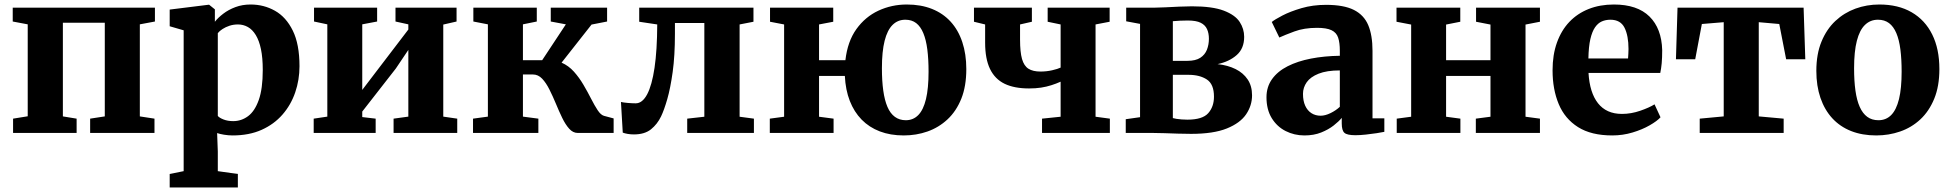

<svg xmlns="http://www.w3.org/2000/svg" viewBox="-20 -590 8654 852"><path d="M38 0V-63.5L103 -74V-482L36.5 -494.5V-556H667.5V-494.5L600.5 -482V-73.5L665.5 -63.5V0H380V-63.5L445 -73.5V-489H259V-73.5L320 -63.5V0Z M733 242V182L795 169.5V-455.5L733 -473.5V-547.5L906 -569H908L933.5 -548.5V-493.5Q947.5 -511.5 970.8 -529.2Q994 -547 1024.8 -558.5Q1055.5 -570 1092 -570Q1151 -570 1200.2 -542.2Q1249.5 -514.5 1279.2 -454.2Q1309 -394 1309 -296Q1309 -235.5 1290 -180Q1271 -124.5 1233.5 -81.5Q1196 -38.5 1140.8 -13.8Q1085.5 11 1012 11Q994 11 974.2 7.8Q954.5 4.5 943.5 0.5L946.5 82V169.5L1035.5 182V242ZM1015 -52.5Q1051 -52.5 1080.8 -74.5Q1110.5 -96.5 1128.2 -146.2Q1146 -196 1146 -279.5Q1146 -333.5 1138 -371.8Q1130 -410 1115 -434.5Q1100 -459 1079.8 -470.2Q1059.5 -481.5 1036 -481.5Q1016 -481.5 998.5 -475.8Q981 -470 967.5 -461.2Q954 -452.5 946.5 -443V-75.5Q953.5 -67 972 -59.8Q990.5 -52.5 1015 -52.5Z M1372 0V-63.5L1432.5 -72.5V-482L1373.5 -494.5V-556H1653.5V-494.5L1587.5 -482V-191L1643.5 -264.5L1792 -459V-482L1735 -494.5V-556H2006V-494.5L1947 -481V-72.5L2009 -63.5V0H1726.5V-63.5L1792 -72.5V-368.5L1736.5 -286L1587.5 -95V-70.5L1647 -63.5V0Z M2079 0V-63.5L2145 -72.5V-482L2080.5 -494.5V-556H2362V-494.5L2300.5 -482V-323H2386L2491 -482L2424 -494.5V-556H2674V-494.5L2605 -481L2472 -312Q2503 -298.5 2526.8 -272Q2550.5 -245.5 2569.2 -213.5Q2588 -181.5 2603.2 -151.5Q2618.5 -121.5 2632.2 -100.8Q2646 -80 2660 -76L2703 -64.5V0H2544Q2522.5 0 2505.8 -18.8Q2489 -37.5 2474.8 -67Q2460.5 -96.5 2446.8 -129.8Q2433 -163 2418.2 -192.5Q2403.5 -222 2385.8 -240.8Q2368 -259.5 2345 -259.5H2300.5V-72.5L2369 -63.5V0Z M2793 6.5Q2778 6.5 2765.2 4.2Q2752.5 2 2743.5 -1.5L2735.5 -137.5Q2746 -135 2765.8 -133.2Q2785.5 -131.5 2801 -131.5Q2830.5 -131.5 2851.8 -171.5Q2873 -211.5 2884.5 -289.2Q2896 -367 2896.5 -481.5L2816.5 -493.5V-556H3323.5V-493.5L3262 -481.5V-72L3325.5 -63.5V0H3029.5V-63.5L3105.5 -72V-488H2975V-440Q2975 -342.5 2965 -270.5Q2955 -198.5 2941 -150Q2927 -101.5 2913.5 -73.5Q2897 -39 2868.8 -16.2Q2840.5 6.5 2793 6.5Z M3990.5 11Q3931 11 3884 -7Q3837 -25 3803.5 -59.2Q3770 -93.5 3751 -142.2Q3732 -191 3729 -253H3614.5V-72L3679 -63.5V0H3396V-63.5L3459.5 -72V-481.5L3397 -493.5V-556H3677.5V-493.5L3614.5 -481.5V-323H3731.5Q3741 -406 3780.2 -460.8Q3819.5 -515.5 3878.2 -542.8Q3937 -570 4004 -570Q4066.5 -570 4115.5 -550.5Q4164.5 -531 4198.5 -493.8Q4232.5 -456.5 4250.2 -403.2Q4268 -350 4268 -283.5Q4268 -207.5 4245.8 -152Q4223.5 -96.5 4184.5 -60.2Q4145.5 -24 4095.8 -6.5Q4046 11 3990.5 11ZM3999.5 -56.5Q4032.5 -56.5 4055 -79.5Q4077.5 -102.5 4089 -150.2Q4100.5 -198 4100.5 -272Q4100.5 -327.5 4095 -370.5Q4089.5 -413.5 4077.2 -443Q4065 -472.5 4045.5 -487.5Q4026 -502.5 3997.5 -502.5Q3964 -502.5 3940.8 -479.5Q3917.5 -456.5 3905.5 -409Q3893.5 -361.5 3893.5 -287Q3893.5 -231 3899.5 -188Q3905.5 -145 3918 -115.8Q3930.5 -86.5 3951 -71.5Q3971.5 -56.5 3999.5 -56.5Z M4604 0V-63.5L4686.5 -72V-227.5Q4666.5 -218.5 4645.2 -211.8Q4624 -205 4599.8 -201.2Q4575.5 -197.5 4546.5 -197.5Q4481 -197.5 4438 -218.2Q4395 -239 4373.2 -284Q4351.5 -329 4351.5 -400.5V-481.5L4302 -493.5V-556H4559V-493.5L4506.5 -481.5V-414Q4506.5 -359 4515.2 -328.2Q4524 -297.5 4543.8 -285Q4563.5 -272.5 4597 -272.5Q4624 -272.5 4649 -278.2Q4674 -284 4686.5 -290V-481.5L4629 -493.5V-556H4904V-493.5L4841.5 -481.5V-72L4905 -63.5V0Z M5265.5 4Q5238 4 5207.5 3Q5177 2 5148.5 1Q5120 0 5098.5 0H4975.5V-61L5039 -70V-484L4977.5 -495.5V-556H5103.5Q5121 -556 5150.5 -557.5Q5180 -559 5212 -560.5Q5244 -562 5269 -562Q5360 -562 5410.5 -542.8Q5461 -523.5 5481 -492.8Q5501 -462 5501 -426.5Q5501 -375 5468 -345.8Q5435 -316.5 5383 -305.5Q5428.5 -300.5 5462.8 -283.5Q5497 -266.5 5516.5 -237.5Q5536 -208.5 5536 -167Q5536 -122 5509.8 -83Q5483.5 -44 5424.2 -20Q5365 4 5265.5 4ZM5249 -59Q5316 -59 5341.5 -87.8Q5367 -116.5 5367 -161Q5367 -216.5 5335.5 -237.2Q5304 -258 5254 -258H5184.5V-66Q5191 -64 5201 -62.5Q5211 -61 5223.8 -60Q5236.5 -59 5249 -59ZM5184.5 -320H5249Q5285.5 -320 5306.2 -333.5Q5327 -347 5335.8 -369.5Q5344.5 -392 5344.5 -418Q5344.5 -442.5 5336.2 -460.8Q5328 -479 5308 -489Q5288 -499 5251 -499Q5233.5 -499 5216.8 -498.2Q5200 -497.5 5184.5 -496Z M5768.5 11Q5723.5 11 5685 -8.5Q5646.5 -28 5623.2 -66Q5600 -104 5600 -158.5Q5600 -204.5 5624.8 -239Q5649.5 -273.5 5693.8 -296Q5738 -318.5 5797.2 -330Q5856.5 -341.5 5925.5 -342.5V-364.5Q5925.5 -400.5 5918 -423Q5910.5 -445.5 5888.5 -456Q5866.5 -466.5 5824.5 -466.5Q5767 -466.5 5724 -450.5Q5681 -434.5 5657 -423.5L5623.5 -492.5Q5636 -503 5670.5 -521Q5705 -539 5755.2 -553.8Q5805.5 -568.5 5864.5 -568.5Q5943 -568.5 5987.8 -546Q6032.5 -523.5 6051.5 -478.5Q6070.5 -433.5 6070.5 -364.5V-65H6123V-5Q6111.5 -2.5 6089 1Q6066.5 4.5 6040.8 7.2Q6015 10 5994.5 10Q5958 10 5946 -0.5Q5934 -11 5934 -42.5V-67Q5921.5 -51.5 5898.2 -33.2Q5875 -15 5842.5 -2Q5810 11 5768.5 11ZM5840.5 -76.5Q5860.5 -76.5 5884.5 -88.2Q5908.5 -100 5925.5 -116V-277.5Q5867.5 -277.5 5831.2 -263Q5795 -248.5 5778.5 -225Q5762 -201.5 5762 -173.5Q5762 -142.5 5771.8 -121Q5781.5 -99.5 5799.2 -88Q5817 -76.5 5840.5 -76.5Z M6178 0V-63.5L6242 -72V-481L6177 -493.5V-556H6460V-493.5L6397 -481V-323H6594V-481L6530 -493.5V-556H6813.5V-493.5L6749.5 -481V-72L6813.5 -63.5V0H6529V-63.5L6594 -72V-253H6397V-72L6460.5 -63.5V0Z M7134.5 11Q7041 11 6982.5 -26Q6924 -63 6896.8 -128.2Q6869.5 -193.5 6869.5 -278Q6869.5 -347 6889 -401.2Q6908.5 -455.5 6944.2 -493Q6980 -530.5 7030 -550.2Q7080 -570 7141.5 -570Q7245.5 -570 7299.5 -516.8Q7353.5 -463.5 7356 -367.5Q7356 -334 7353.8 -309.5Q7351.5 -285 7347.5 -266.5H7029Q7031.5 -223 7042 -189.2Q7052.5 -155.5 7071 -132Q7089.5 -108.5 7116 -96.5Q7142.5 -84.5 7177.5 -84.5Q7218 -84.5 7258.5 -98.5Q7299 -112.5 7322 -127L7348.5 -69.5Q7333 -52.5 7300.2 -33.8Q7267.5 -15 7224.2 -2Q7181 11 7134.5 11ZM7028.5 -330.5H7204.5Q7205 -341 7205.8 -351.5Q7206.5 -362 7206.5 -372.5Q7206.5 -431.5 7188.8 -467Q7171 -502.5 7126 -502.5Q7105.5 -502.5 7088.2 -495Q7071 -487.5 7058 -468.8Q7045 -450 7037.2 -416.5Q7029.5 -383 7028.5 -330.5Z M7522.5 0V-63.5L7629 -73.5V-491.5L7532 -483.5L7502.5 -327H7417L7424 -556H7983.5L7991 -327H7906L7875.5 -483.5L7784.5 -491.5V-73.5L7895 -63.5V0Z M8040 -275.5Q8040 -350 8062.8 -405.2Q8085.5 -460.5 8124.5 -497Q8163.5 -533.5 8213.8 -551.8Q8264 -570 8319.5 -570Q8403.5 -570 8463 -535.5Q8522.5 -501 8554.2 -437Q8586 -373 8586 -283.5Q8586 -207.5 8563.2 -152Q8540.5 -96.5 8501.5 -60.2Q8462.5 -24 8412 -6.5Q8361.5 11 8306 11Q8243.5 11 8194.2 -8.5Q8145 -28 8110.8 -65.2Q8076.5 -102.5 8058.2 -155.8Q8040 -209 8040 -275.5ZM8315.5 -56.5Q8349.5 -56.5 8372.2 -79.5Q8395 -102.5 8406.8 -150.2Q8418.5 -198 8418.5 -272Q8418.5 -327.5 8413 -370.5Q8407.5 -413.5 8395 -443Q8382.5 -472.5 8362.5 -487.5Q8342.5 -502.5 8313.5 -502.5Q8279.5 -502.5 8255.8 -479.5Q8232 -456.5 8219.8 -409Q8207.5 -361.5 8207.5 -287Q8207.5 -231 8213.5 -188Q8219.5 -145 8232.5 -115.8Q8245.5 -86.5 8266 -71.5Q8286.5 -56.5 8315.5 -56.5Z"/></svg>

Font: Merriweather ExtraBold
Style: Regular
Weight: 800
Version: Version 2.100